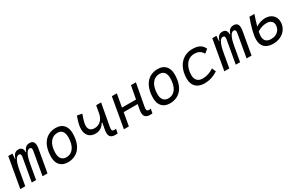

<svg xmlns="http://www.w3.org/2000/svg" viewBox="152 -1691 4384 2865"><g transform="rotate(-30 2344.0 -259.0)"><path d="M175.8 -517.6H104.5L13.2 0H98.6L141.6 -243.7V-242.7C165 -380.9 202.1 -457 249.5 -457C276.9 -457 288.1 -437.5 280.8 -399.4L210.4 0H284.7L329.1 -251V-249C351.6 -383.3 387.2 -457 436.5 -457C462.9 -457 473.1 -436.5 466.8 -399.4L396.5 0H481.9L550.8 -390.6C566.4 -480.5 540.5 -527.3 476.1 -527.3C421.9 -527.3 385.7 -500 366.7 -435.5H358.9C360.4 -498 333.5 -527.3 281.2 -527.3C230 -527.3 195.8 -498 177.7 -430.7H169.9Z M831.1 9.8C1004.4 9.8 1106.9 -117.2 1106.9 -331.5C1106.9 -455.1 1039.6 -527.3 925.8 -527.3C752.9 -527.3 650.4 -398.4 650.4 -181.2C650.4 -61 717.8 9.8 831.1 9.8ZM846.2 -66.9C776.9 -66.9 735.4 -116.2 735.4 -200.2C735.4 -357.4 802.2 -450.7 914.6 -450.7C982.4 -450.7 1021.5 -400.9 1021.5 -317.4C1021.5 -159.7 956.1 -66.9 846.2 -66.9Z M1403.3 -154.8C1489.7 -154.8 1537.1 -208.5 1559.1 -248H1569.3L1548.8 -136.7C1529.8 -35.6 1561 9.8 1647.5 9.8C1661.6 9.8 1674.8 9.3 1686.5 7.8L1700.2 -64.5C1689.5 -63.5 1679.2 -63 1670.4 -63C1631.3 -63 1624.5 -85 1634.8 -141.6L1704.1 -517.6H1619.1L1592.8 -374V-377C1574.2 -290 1512.2 -232.9 1433.6 -231.9C1361.3 -231 1330.1 -270.5 1330.1 -330.1C1330.1 -374.5 1347.2 -426.8 1377.9 -512.2L1293.5 -528.3C1264.2 -445.8 1244.6 -382.8 1244.6 -320.3C1244.6 -219.7 1299.8 -154.8 1403.3 -154.8Z M1798.3 0H1883.8L1923.3 -223.1H2164.1L2147.9 -136.7C2128.9 -35.2 2161.1 9.8 2246.1 9.8C2261.2 9.8 2273.9 9.3 2285.6 7.8L2299.3 -64.5C2288.6 -63.5 2278.8 -63 2269 -63C2230.5 -63 2223.6 -85.4 2233.9 -141.6L2303.7 -517.6H2218.8L2177.2 -294.4H1935.5L1975.1 -517.6H1889.2Z M2588.9 9.8C2762.2 9.8 2864.7 -117.2 2864.7 -331.5C2864.7 -455.1 2797.4 -527.3 2683.6 -527.3C2510.7 -527.3 2408.2 -398.4 2408.2 -181.2C2408.2 -61 2475.6 9.8 2588.9 9.8ZM2604 -66.9C2534.7 -66.9 2493.2 -116.2 2493.2 -200.2C2493.2 -357.4 2560.1 -450.7 2672.4 -450.7C2740.2 -450.7 2779.3 -400.9 2779.3 -317.4C2779.3 -159.7 2713.9 -66.9 2604 -66.9Z M3198.2 -66.9C3119.6 -66.9 3073.2 -113.3 3072.8 -192.4C3073.2 -348.1 3151.4 -450.7 3270 -450.7C3335.9 -450.7 3381.3 -426.8 3412.6 -370.6L3475.6 -419.9C3443.8 -493.7 3382.8 -527.3 3280.3 -527.3C3103.5 -527.3 2987.3 -391.1 2987.3 -183.6C2987.3 -61 3060.1 9.8 3186 9.8C3271 9.8 3355.5 -19 3418.9 -63L3389.6 -129.4C3335.9 -91.8 3266.1 -66.9 3198.2 -66.9Z M3691.4 -517.6H3620.1L3528.8 0H3614.3L3657.2 -243.7V-242.7C3680.7 -380.9 3717.8 -457 3765.1 -457C3792.5 -457 3803.7 -437.5 3796.4 -399.4L3726.1 0H3800.3L3844.7 -251V-249C3867.2 -383.3 3902.8 -457 3952.1 -457C3978.5 -457 3988.8 -436.5 3982.4 -399.4L3912.1 0H3997.6L4066.4 -390.6C4082 -480.5 4056.2 -527.3 3991.7 -527.3C3937.5 -527.3 3901.4 -500 3882.3 -435.5H3874.5C3876 -498 3849.1 -527.3 3796.9 -527.3C3745.6 -527.3 3711.4 -498 3693.4 -430.7H3685.5Z M4369.6 9.8C4518.6 9.8 4626 -86.9 4626 -220.7C4626 -326.7 4545.9 -383.3 4453.1 -383.3C4398.4 -383.3 4336.9 -366.7 4287.6 -331.5C4302.2 -385.7 4322.3 -448.7 4345.2 -517.6H4259.8C4211.4 -384.3 4175.3 -255.9 4175.3 -172.4C4175.3 -61.5 4236.3 9.8 4369.6 9.8ZM4270 -257.8C4328.1 -294.9 4382.8 -308.6 4434.1 -308.6C4503.4 -308.6 4540.5 -268.1 4540.5 -215.8C4540.5 -131.8 4477.1 -66.9 4378.9 -66.9C4294.9 -66.9 4260.3 -109.9 4260.3 -179.7C4260.3 -200.7 4263.7 -227.1 4270 -257.8Z"/></g></svg>

Font: Cascadia Code PL SemiLight
Style: Italic
Weight: 350
Italic angle: -10°
Monospace: yes
Designer: Aaron Bell
Foundry: Saja Typeworks
Version: Version 2404.023